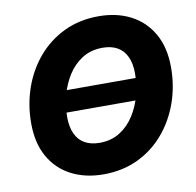

<svg xmlns="http://www.w3.org/2000/svg" viewBox="-82 -821 935 916"><g transform="rotate(-10 385.5 -363.5)"><path d="M644 -416.5 629.4 -311H170.9L185.5 -416.5ZM347.7 9.8Q259.8 9.8 192.1 -25.1Q124.5 -60.1 86.7 -127Q48.8 -193.8 48.8 -289.6Q48.8 -379.9 77.1 -460.7Q105.5 -541.5 158.7 -603.8Q211.9 -666 286.6 -701.7Q361.3 -737.3 453.6 -737.3Q541.5 -737.3 608.6 -702.6Q675.8 -668 714.1 -600.8Q752.4 -533.7 752.4 -437.5Q752.4 -347.2 723.9 -266.6Q695.3 -186 642.1 -123.5Q588.9 -61 514.4 -25.6Q439.9 9.8 347.7 9.8ZM355 -141.6Q411.6 -141.6 453.6 -168.2Q495.6 -194.8 523.4 -238.8Q551.3 -282.7 564.7 -335Q578.1 -387.2 578.1 -438.5Q578.1 -486.8 562.7 -519.8Q547.4 -552.7 518.1 -569.3Q488.8 -585.9 446.3 -585.9Q389.6 -585.9 347.7 -559.3Q305.7 -532.7 277.8 -488.8Q250 -444.8 236.6 -392.8Q223.1 -340.8 223.1 -289.6Q223.1 -241.2 238.5 -208Q253.9 -174.8 283.4 -158.2Q313 -141.6 355 -141.6Z"/></g></svg>

Font: Inter 16pt ExtraBold
Style: Italic
Weight: 800
Italic angle: -9.3988°
Version: Version 4.001;git-66647c0bb